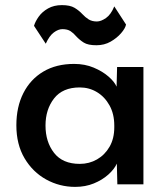

<svg xmlns="http://www.w3.org/2000/svg" viewBox="-20 -721 655 751"><path d="M274 10Q213 10 160.5 -19Q108 -48 76 -102Q44 -156 44 -231Q44 -303 71.5 -357Q99 -411 149.5 -441Q200 -471 270 -471Q312 -471 346.5 -456.5Q381 -442 404.5 -421.5Q428 -401 436 -382L438 -459H541V0H439L437 -81Q427 -59 403.5 -38Q380 -17 347 -3.5Q314 10 274 10ZM292 -80Q329 -80 359.5 -97.5Q390 -115 408.5 -147Q427 -179 427 -223V-230Q427 -275 408.5 -308.5Q390 -342 359.5 -360.5Q329 -379 292 -379Q225 -379 191.5 -336Q158 -293 158 -230Q158 -166 191.5 -123Q225 -80 292 -80ZM357 -544Q324 -544 307.5 -554.5Q291 -565 278 -579Q268 -591 256 -599Q244 -607 224 -607Q208 -607 190.5 -594Q173 -581 159 -550L113 -620Q118 -637 131.5 -656Q145 -675 168 -688Q191 -701 222 -701Q254 -701 271.5 -690.5Q289 -680 302 -666Q314 -653 327 -645Q340 -637 359 -637Q375 -637 394.5 -650.5Q414 -664 427 -696L473 -625Q470 -610 453.5 -591Q437 -572 412.5 -558Q388 -544 357 -544Z"/></svg>

Font: Alata
Style: Regular
Weight: 400
Designer: Spyros Zevelakis, Eben Sorkin
Foundry: Spyros Zevelakis
Version: Version 1.005; ttfautohint (v1.8.4.7-5d5b)